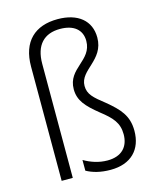

<svg xmlns="http://www.w3.org/2000/svg" viewBox="-116 -845 760 934"><g transform="rotate(-15 264.0 -377.5)"><path d="M428 -629C428 -714 366 -765 264 -765C150 -765 80 -702 80 -575V0H136V-574C136 -669 183 -716 263 -716C332 -716 372 -683 372 -627C372 -527 252 -521 252 -415C252 -358 284 -323 346 -273C401 -230 430 -199 430 -141C430 -79 394 -38 322 -38C278 -38 238 -52 204 -72V-18C235 -1 273 10 325 10C428 10 485 -50 485 -144C485 -221 447 -260 387 -310C332 -353 307 -375 307 -417C307 -498 428 -514 428 -629Z"/></g></svg>

Font: Noto Sans Devanagari SemiCondensed Light
Style: Regular
Weight: 300
Width: 4
Designer: Jelle Bosma - Monotype Design Team
Foundry: Monotype Imaging Inc.
Version: Version 2.004